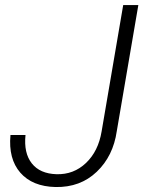

<svg xmlns="http://www.w3.org/2000/svg" viewBox="-20 -731 579 761"><path d="M468.3 -710.9H528.3L442.9 -211.4Q428.7 -112.3 363.3 -50Q297.9 12.2 200.2 10.3Q108.4 8.3 60.5 -46.6Q12.7 -101.6 21.5 -195.8H81.1Q73.7 -124.5 106 -83.5Q138.2 -42.5 204.1 -40.5Q272 -38.6 320.8 -85Q369.6 -131.3 382.8 -210.4Z"/></svg>

Font: Roboto Light
Style: Italic
Weight: 300
Italic angle: -12°
Designer: Google
Version: Version 2.134; 2016; ttfautohint (v1.6)